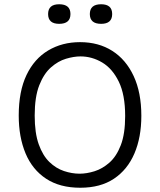

<svg xmlns="http://www.w3.org/2000/svg" viewBox="-20 -870 751 902"><path d="M357 12Q261 12 196.5 -30.5Q132 -73 100 -149.5Q68 -226 68 -327Q68 -441 104.5 -517.5Q141 -594 206.5 -633Q272 -672 356 -672Q443 -672 507.5 -631Q572 -590 608 -512.5Q644 -435 644 -326Q644 -225 611.5 -149Q579 -73 515.5 -30.5Q452 12 357 12ZM354 -54Q387 -54 424 -65.5Q461 -77 494 -106Q527 -135 547.5 -188Q568 -241 568 -325Q568 -425 538 -486.5Q508 -548 460 -576.5Q412 -605 358 -605Q327 -605 290 -594Q253 -583 219.5 -553.5Q186 -524 164.5 -469.5Q143 -415 143 -327Q143 -245 162 -192Q181 -139 212 -109Q243 -79 280.5 -66.5Q318 -54 354 -54ZM455 -758Q402 -758 402 -804Q402 -850 455 -850Q507 -850 507 -804Q507 -758 455 -758ZM258 -758Q206 -758 206 -804Q206 -850 258 -850Q311 -850 311 -804Q311 -758 258 -758Z"/></svg>

Font: Bricolage Grotesque 10pt Light
Style: Regular
Weight: 300
Designer: Mathieu Triay
Foundry: Atelier Triay
Version: Version 1.000; ttfautohint (v1.8.4.7-5d5b);gftools[0.9.32]